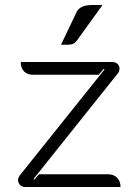

<svg xmlns="http://www.w3.org/2000/svg" viewBox="-20 -748 553 768"><path d="M52 -28Q52 -35 58 -45L398 -470L395 -473L375 -449H113Q89 -449 76 -462.5Q63 -476 63 -500H429Q442 -500 450 -492.5Q458 -485 458 -474Q458 -462 451 -454L114 -32L118 -30L136 -51H411Q435 -51 448.5 -37Q462 -23 462 0H80Q68 0 60 -8.5Q52 -17 52 -28ZM287 -701Q294 -714 308.5 -721Q323 -728 352 -728H390L287 -585Q279 -574 267.5 -571Q256 -568 224 -569Z"/></svg>

Font: K2D ExtraLight
Style: Regular
Weight: 275
Designer: Katatrad Aksorn Co.,Ltd.
Foundry: Cadson Demak Co.,Ltd.
Version: Version 1.000; ttfautohint (v1.6)